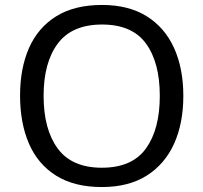

<svg xmlns="http://www.w3.org/2000/svg" viewBox="-20 -745 821 775"><path d="M720 -358Q720 -247 682.5 -164.5Q645 -82 572 -36Q499 10 391 10Q280 10 206.5 -36Q133 -82 97 -165Q61 -248 61 -359Q61 -469 97 -551Q133 -633 206.5 -679Q280 -725 392 -725Q499 -725 572 -679.5Q645 -634 682.5 -551.5Q720 -469 720 -358ZM156 -358Q156 -223 213 -145.5Q270 -68 391 -68Q513 -68 569 -145.5Q625 -223 625 -358Q625 -493 569 -569.5Q513 -646 392 -646Q271 -646 213.5 -569.5Q156 -493 156 -358Z"/></svg>

Font: Noto Sans Old Sogdian
Style: Regular
Weight: 400
Designer: Monotype Design Team
Foundry: Monotype Imaging Inc.
Version: Version 2.002; ttfautohint (v1.8.4.7-5d5b)